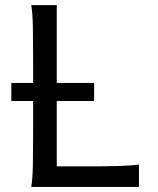

<svg xmlns="http://www.w3.org/2000/svg" viewBox="-20 -733 618 753"><path d="M109.9 -407.7V-500.5Q109.9 -572.8 108.9 -628.2Q107.9 -683.6 102.5 -712.9H202.6V-407.7H349.1V-336.9H202.6V-80.6H312Q348.1 -80.6 380.4 -80.8Q412.6 -81.1 439.9 -81.8Q467.3 -82.5 488.8 -84Q510.3 -85.4 524.9 -87.9V0H102.5Q107.9 -29.3 108.9 -84.7Q109.9 -140.1 109.9 -212.4V-336.9H24.4V-407.7Z"/></svg>

Font: Andika Am
Style: Regular
Weight: 400
Designer: Victor Gaultney, Annie Olsen, Julie Remington, Don Collingsworth, Eric Hays, Becca Hirsbrunner
Foundry: SIL International
Version: Version 5.000